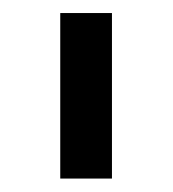

<svg xmlns="http://www.w3.org/2000/svg" viewBox="-20 -747 262 290"><path d="M149.1 -727.3H71V-477.3H149.1Z"/></svg>

Font: Karasuma Gothic
Style: Regular
Weight: 400
Designer: Rasmus Andersson, Ryoko Nishizuka
Foundry: Genbu
Version: Version 1.00